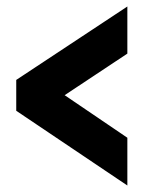

<svg xmlns="http://www.w3.org/2000/svg" viewBox="-20 -571 473 591"><path d="M372 0 30 -230V-325L372 -551V-406L179 -278L372 -147Z"/></svg>

Font: Mohave Light
Style: Bold
Weight: 700
Version: Version 2.003